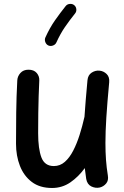

<svg xmlns="http://www.w3.org/2000/svg" viewBox="-20 -896 629 971"><path d="M532.2 -480Q522.5 -375.5 517.8 -302.2Q513.2 -229 513.2 -172.9Q513.2 -126.5 516.1 -87.4Q519 -48.3 525.4 -8.8Q529.8 16.6 516.8 32Q503.9 47.4 484.9 52.2Q463.4 57.1 442.1 46.9Q420.9 36.6 416 8.8Q411.6 -19 408.7 -45.9Q377 -2 335.7 26.4Q294.4 54.7 243.2 54.7Q181.2 54.7 140.9 24.2Q100.6 -6.3 80.8 -57.1Q61 -107.9 61 -169.4Q61 -247.1 62 -327.1Q63 -407.2 67.4 -489.3Q68.4 -510.3 83.3 -526.9Q98.1 -543.5 124 -543.5Q151.4 -543.5 165.5 -527.1Q179.7 -510.7 178.7 -489.3Q176.8 -448.2 175.5 -408.7Q174.3 -369.1 173.6 -324.5Q172.9 -279.8 172.9 -222.2Q172.9 -143.1 189.5 -99.6Q206.1 -56.2 252.4 -56.2Q283.7 -56.2 307.9 -77.4Q332 -98.6 350.3 -134.3Q368.7 -169.9 382.6 -213.9Q396.5 -257.8 406.7 -303.2L407.2 -304.7Q409.7 -344.7 413.6 -390.6Q417.5 -436.5 422.4 -490.2Q424.8 -516.6 443.8 -528.8Q462.9 -541 483.9 -538.6Q503.9 -536.6 519.3 -521.7Q534.7 -506.8 532.2 -480ZM355 -870.1Q364.7 -862.3 366 -849.6Q367.2 -836.9 359.4 -827.6Q332 -793.5 308.6 -759.5Q285.2 -725.6 265.1 -681.2Q260.3 -670.4 248 -665.8Q235.8 -661.1 224.6 -666Q213.9 -670.9 209.2 -683.1Q204.6 -695.3 209.5 -706.5Q231.9 -755.9 258.3 -793.5Q284.7 -831.1 312 -865.2Q319.8 -875 332.8 -876.2Q345.7 -877.4 355 -870.1Z"/></svg>

Font: Mikhak SemiBold
Style: Regular
Weight: 600
Designer: Amin Abedi
Version: Version 3.3